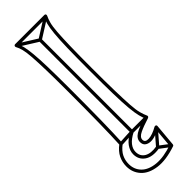

<svg xmlns="http://www.w3.org/2000/svg" viewBox="-298 -698 914 914"><g transform="rotate(-45 159.5 -241.0)"><path d="M65 -687 57 -673 156 -611Q158 -610 160.5 -610Q163 -610 164 -611L262 -673L254 -687L156 -625Q154 -624 160 -624Q166 -624 164 -625ZM242 185 252 173 199 133Q196 131 197 139Q198 147 200 144L263 71L251 61L188 134Q186 136 186 139.5Q186 143 189 145ZM168 -618H152V0Q152 2 155 -3Q158 -8 156 -7Q120 12 104 34.5Q88 57 88 80Q88 80 88 80Q88 80 88 80Q88 116 116 135.5Q144 155 195 147L193 131Q151 138 127.5 124Q104 110 104 80Q104 80 104 80Q104 80 104 80Q104 60 118.5 41.5Q133 23 164 7Q168 5 168 0ZM258 8V-8H160Q160 -8 160 -8Q160 -8 160 -8L82 -4V12L160 8Q161 8 160.5 8Q160 8 160 8ZM265 -4Q258 -19 252.5 -39.5Q247 -60 244.5 -97Q242 -134 240.5 -194.5Q239 -255 239 -349Q239 -438 240.5 -495Q242 -552 244.5 -587Q247 -622 252.5 -642Q258 -662 265 -676Q267 -681 265 -684.5Q263 -688 258 -688H61Q57 -688 54.5 -684.5Q52 -681 54 -676Q62 -662 67 -642Q72 -622 74.5 -587Q77 -552 78.5 -495Q80 -438 80 -349Q80 -228 78.5 -141.5Q77 -55 74 4L77 -2Q48 20 36 45Q24 70 24 98Q24 139 50.5 168Q77 197 128 204Q179 211 250 187Q255 185 255 180L265 67Q266 62 262 59.5Q258 57 253 59Q218 79 193 80Q168 81 168 62Q168 45 193 33Q218 21 260 8Q264 6 265.5 3Q267 0 265 -4ZM251 4 256 -8Q200 9 176 24Q152 39 152 62Q152 90 182 95.5Q212 101 261 73L249 65L239 178L244 171Q181 193 135 188.5Q89 184 64.5 159.5Q40 135 40 98Q40 73 50.5 51.5Q61 30 87 10Q90 8 90 4Q93 -55 94.5 -141.5Q96 -228 96 -349Q96 -440 94.5 -498.5Q93 -557 89.5 -592.5Q86 -628 81 -648.5Q76 -669 68 -684L61 -672H258L251 -684Q244 -669 238.5 -648.5Q233 -628 229.5 -592.5Q226 -557 224.5 -498.5Q223 -440 223 -349Q223 -253 224.5 -191Q226 -129 229.5 -91.5Q233 -54 238.5 -32.5Q244 -11 251 4Z"/></g></svg>

Font: Tilt Prism
Style: Regular
Weight: 400
Version: Version 1.000